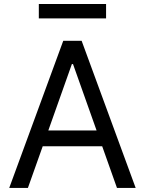

<svg xmlns="http://www.w3.org/2000/svg" viewBox="-20 -929 716 949"><path d="M117.9 0H25.6L292.6 -727.3H383.5L650.6 0H558.2L485.1 -206H191.1ZM218.8 -284.1H457.4L340.9 -612.2H335.2ZM504.3 -909.1V-838.1H171.9V-909.1Z"/></svg>

Font: Inter UI
Style: Regular
Weight: 400
Designer: Rasmus Andersson
Foundry: rsms
Version: 3.2;8d6f07862